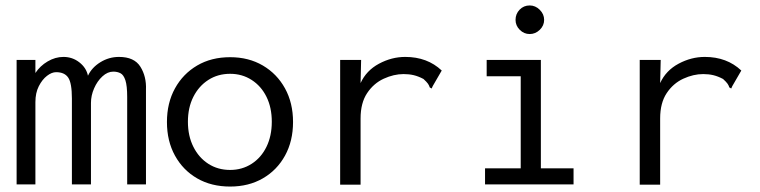

<svg xmlns="http://www.w3.org/2000/svg" viewBox="-20 -677 2790 705"><path d="M41 0V-457H110V-409Q127 -435 155 -451.5Q183 -468 213 -468Q246 -468 271.5 -448Q297 -428 303 -399Q317 -429 348.5 -448.5Q380 -468 417 -468Q473 -468 495.5 -432Q518 -396 516 -348V0H447V-321Q447 -362 440.5 -382Q434 -402 422.5 -408Q411 -414 396 -414Q375 -414 356 -396.5Q337 -379 325.5 -352.5Q314 -326 314 -299V0H244V-315Q244 -372 230.5 -392Q217 -412 186 -412Q170 -412 152.5 -398.5Q135 -385 122.5 -360.5Q110 -336 110 -302V0Z M825 8Q756 8 704 -22Q652 -52 622.5 -105.5Q593 -159 593 -229Q593 -299 622.5 -352.5Q652 -406 704 -436.5Q756 -467 825 -467Q893 -467 945 -436.5Q997 -406 1026.5 -352.5Q1056 -299 1056 -229Q1056 -159 1026.5 -105.5Q997 -52 945 -22Q893 8 825 8ZM825 -53Q869 -53 904 -75.5Q939 -98 958.5 -138Q978 -178 978 -230Q978 -282 958.5 -321.5Q939 -361 904 -383.5Q869 -406 825 -406Q780 -406 745 -383.5Q710 -361 690 -321.5Q670 -282 670 -230Q670 -178 690 -138Q710 -98 745 -75.5Q780 -53 825 -53Z M1229 -457H1306L1304 -372Q1325 -418 1371.5 -443Q1418 -468 1468 -468Q1549 -468 1602 -418L1569 -361L1565 -352L1558 -356Q1556 -363 1551.5 -369.5Q1547 -376 1535 -387Q1516 -397 1499 -401Q1482 -405 1462 -405Q1426 -405 1389 -388Q1352 -371 1328 -335Q1304 -299 1304 -242V1H1229Z M1761 0V-59H1892V-397H1767V-457H1966V-59H2086V0ZM1925 -552Q1904 -552 1888.5 -567.5Q1873 -583 1873 -604Q1873 -626 1888 -641.5Q1903 -657 1925 -657Q1946 -657 1962 -641Q1978 -625 1978 -604Q1978 -583 1962 -567.5Q1946 -552 1925 -552Z M2329 -457H2406L2404 -372Q2425 -418 2471.5 -443Q2518 -468 2568 -468Q2649 -468 2702 -418L2669 -361L2665 -352L2658 -356Q2656 -363 2651.5 -369.5Q2647 -376 2635 -387Q2616 -397 2599 -401Q2582 -405 2562 -405Q2526 -405 2489 -388Q2452 -371 2428 -335Q2404 -299 2404 -242V1H2329Z"/></svg>

Font: Inconsolata SemiExpanded
Style: Regular
Weight: 400
Width: 6
Monospace: yes
Designer: Raph Levien, Cyreal, Brenton Simpson
Foundry: Raph Levien, Cyreal, Google
Version: Version 3.000; ttfautohint (v1.8.2.53-6de2)